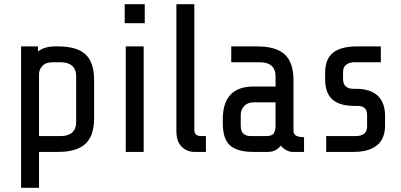

<svg xmlns="http://www.w3.org/2000/svg" viewBox="-20 -720 1900 910"><path d="M80 -500H160V-476Q191 -500 240 -500H256Q344 -500 385 -462.5Q426 -425 426 -340V-160Q426 -76 384.5 -38Q343 0 256 0H165V170H80ZM165 -370V-75H266Q303 -75 322 -92Q341 -109 341 -140V-360Q341 -391 322 -408Q303 -425 266 -425H230Q197 -425 181 -407.5Q165 -390 165 -370Z M571 -610V-700H666V-610ZM576 0V-500H661V0Z M816 -100V-700H901V-105Q901 -89 909 -82Q917 -75 936 -75H956V0H901Q867 0 841.5 -24Q816 -48 816 -100Z M1311 -30Q1288 0 1250 0H1181Q1105 0 1070.5 -30.5Q1036 -61 1036 -135V-155Q1036 -310 1182 -310H1286V-360Q1286 -391 1267 -408Q1248 -425 1211 -425H1076V-500H1201Q1288 -500 1329.5 -462Q1371 -424 1371 -340V-100Q1371 -85 1382.5 -77.5Q1394 -70 1421 -70V0H1366Q1353 0 1337.5 -8Q1322 -16 1311 -30ZM1286 -125V-235H1181Q1155 -235 1138 -218Q1121 -201 1121 -175V-125Q1121 -99 1133 -87Q1145 -75 1171 -75H1240Q1270 -75 1278 -89Q1286 -103 1286 -125Z M1655 0H1526V-75H1665Q1692 -75 1706 -86.5Q1720 -98 1720 -120V-173Q1720 -218 1677 -218H1660Q1590 -218 1555.5 -248.5Q1521 -279 1521 -345V-374Q1521 -441 1559 -470.5Q1597 -500 1671 -500H1785V-425H1661Q1636 -425 1621 -413.5Q1606 -402 1606 -380V-344Q1606 -321 1619.5 -310Q1633 -299 1654 -299H1668Q1735 -299 1770 -266.5Q1805 -234 1805 -170V-125Q1805 -62 1766.5 -31Q1728 0 1655 0Z"/></svg>

Font: Share Tech
Style: Regular
Weight: 400
Designer: Ralph du Carrois
Foundry: Carrois Type Design
Version: Version 1.100